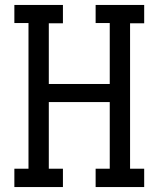

<svg xmlns="http://www.w3.org/2000/svg" viewBox="-20 -755 640 775"><path d="M38 0V-74H95V-662H38V-735H234V-661H177V-416H423V-662H366V-735H562V-661H505V-74H562V0H366V-74H423V-343H177V-74H234V0Z"/></svg>

Font: Iosevka Curly Slab Extended
Style: Regular
Weight: 400
Width: 7
Monospace: yes
Designer: Belleve Invis
Foundry: Belleve Invis
Version: Version 11.1.0; ttfautohint (v1.8.3)